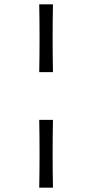

<svg xmlns="http://www.w3.org/2000/svg" viewBox="-20 -761 423 881"><path d="M223 -430H160Q163 -586 160 -741H223Q220 -586 223 -430ZM223 100H160Q163 -56 160 -211H223Q220 -56 223 100Z"/></svg>

Font: Ruwudu
Style: Regular
Weight: 400
Designer: Becca Hirsbrunner Spalinger
Foundry: SIL International
Version: Version 3.000